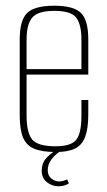

<svg xmlns="http://www.w3.org/2000/svg" viewBox="-20 -523 373 672"><path d="M176 9Q127 9 99.5 -2.5Q72 -14 60.5 -42Q49 -70 49 -121V-385Q49 -453 75.5 -478Q102 -503 170 -503Q237 -503 263 -478Q289 -453 289 -385V-262H73V-119Q73 -59 92.5 -35Q112 -11 174 -11Q229 -11 247 -34Q265 -57 265 -119V-173H289V-122Q289 -73 278 -44Q267 -15 242.5 -3Q218 9 176 9ZM73 -281H265V-384Q265 -437 247 -461Q229 -485 170 -485Q112 -485 92.5 -461Q73 -437 73 -384ZM185 129Q162 129 144 114.5Q126 100 126 75Q126 46 144.5 27.5Q163 9 181 0H202Q176 14 161.5 33Q147 52 147 72Q147 92 160 102Q173 112 186 112Q196 112 203.5 109.5Q211 107 215 105L221 119Q215 123 205.5 126Q196 129 185 129Z"/></svg>

Font: Alumni Sans Thin Thin
Style: Regular
Weight: 250
Version: Version 1.018